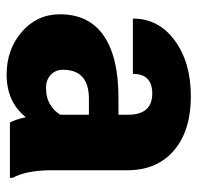

<svg xmlns="http://www.w3.org/2000/svg" viewBox="-28 -550 588 571"><g transform="rotate(90 265.5 -264.0)"><path d="M343.8 0Q335 -16.1 328.1 -47.4Q282.7 9.8 201.2 9.8Q126.5 9.8 74.2 -35.4Q22 -80.6 22 -148.9Q22 -234.9 85.4 -278.8Q148.9 -322.8 270 -322.8H320.8V-350.6Q320.8 -423.3 257.8 -423.3Q199.2 -423.3 199.2 -365.7H34.7Q34.7 -442.4 99.9 -490.2Q165 -538.1 266.1 -538.1Q367.2 -538.1 425.8 -488.8Q484.4 -439.5 485.8 -353.5V-119.6Q486.8 -46.9 508.3 -8.3V0ZM240.7 -107.4Q271.5 -107.4 291.7 -120.6Q312 -133.8 320.8 -150.4V-234.9H272.9Q187 -234.9 187 -157.7Q187 -135.3 202.1 -121.3Q217.3 -107.4 240.7 -107.4Z"/></g></svg>

Font: Roboto Black
Style: Regular
Weight: 900
Designer: Google
Version: Version 2.134; 2016